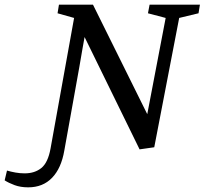

<svg xmlns="http://www.w3.org/2000/svg" viewBox="-149 -632 878 824"><path d="M-28 172Q-61 172 -86.5 162.5Q-112 153 -129 142L-119 100Q-102 105 -82.5 108.5Q-63 112 -43 112Q0 112 28.5 89Q57 66 68 5L169 -555L98 -575L104 -612H250L483 -142L562 -555L486 -575L493 -612H709L703 -575L620 -555L513 0L450 9L214 -473Q210 -452 204.5 -420Q199 -388 191.5 -344.5Q184 -301 174 -247Q164 -193 152.5 -127.5Q141 -62 127 14Q114 90 74.5 131Q35 172 -28 172Z"/></svg>

Font: Manuale Medium
Style: Italic
Weight: 500
Italic angle: -11°
Version: Version 1.002